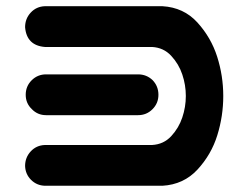

<svg xmlns="http://www.w3.org/2000/svg" viewBox="-20 -598 806 616"><path d="M501 -578.1Q569.3 -574.2 613.3 -525.9Q657.2 -477.5 676.8 -416Q696.3 -354.5 696.3 -290Q696.3 -225.6 677.2 -164.1Q658.2 -102.5 613.8 -54.2Q569.3 -5.9 501 -2H124Q97.7 -2.9 79.6 -21Q61.5 -39.1 60.5 -65.4Q60.5 -92.8 78.6 -112.3Q96.7 -131.8 124 -132.8H467.8Q504.9 -134.8 529.3 -161.1Q553.7 -187.5 564.9 -221.2Q576.2 -254.9 576.2 -290Q576.2 -325.2 564.9 -358.9Q553.7 -392.6 529.3 -418.9Q504.9 -445.3 467.8 -447.3H124Q65.4 -452.1 60.5 -510.7Q60.5 -538.1 78.6 -557.6Q96.7 -577.1 124 -578.1ZM62.5 -293.9Q62.5 -321.3 81.5 -340.3Q100.6 -359.4 127.9 -359.4H422.9Q450.2 -359.4 469.7 -340.8Q488.3 -321.3 488.3 -293.9Q488.3 -266.6 469.2 -247.6Q450.2 -228.5 422.9 -228.5H127.9Q100.6 -228.5 82 -248Q62.5 -266.6 62.5 -293.9Z"/></svg>

Font: Nico Moji
Style: Regular
Weight: 400
Version: Version 1.02